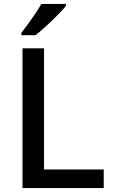

<svg xmlns="http://www.w3.org/2000/svg" viewBox="-20 -961 578 981"><path d="M95 0V-714H205V-95H510V0ZM317 -931Q306 -917 287 -897Q268 -877 245.5 -855.5Q223 -834 201 -814.5Q179 -795 161 -781H89V-793Q104 -812 123 -838Q142 -864 160.5 -891.5Q179 -919 191 -941H317Z"/></svg>

Font: Noto Sans Nag Mundari Medium
Style: Regular
Weight: 500
Version: Version 1.000